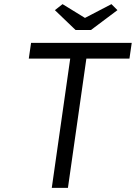

<svg xmlns="http://www.w3.org/2000/svg" viewBox="-20 -907 656 927"><path d="M230 0 319 -624H119L130 -700H616L605 -624H397L308 0ZM345 -762 245 -858 282 -887 404 -812H374L518 -887L547 -858L419 -762Z"/></svg>

Font: Lexend Light
Style: Italic
Weight: 300
Italic angle: -8.13011°
Designer: Bonnie Shaver-Troup, Thomas Jockin
Foundry: Lexend
Version: Version 1.007